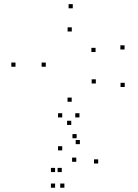

<svg xmlns="http://www.w3.org/2000/svg" viewBox="-20 -576 660 919"><path d="M323.2 -88.9V-108.9H303.2V-88.9ZM199.2 -256.6V-276.6H179.2V-256.6ZM323.6 -425.2V-445.2H303.6V-425.2ZM437.4 -327V-347H417.4V-327ZM576.2 -339.1V-359.1H556.2V-339.1ZM328.3 -536.2V-556.2H308.3V-536.2ZM54.2 -256.6V-276.6H34.2V-256.6ZM321.1 22V2H301.1V22ZM577 -159.6V-179.6H557V-159.6ZM438.7 -176.4V-196.4H418.7V-176.4ZM362.3 114V94H342.3V114ZM360.3 -14V-34H340.3V-14ZM277.8 -14V-34H257.8V-14ZM277.8 143.8V123.8H257.8V143.8ZM345.1 198.4V178.4H325.1V198.4ZM275.7 247.6V227.6H255.7V247.6ZM243.7 247.6V227.6H223.7V247.6ZM243.7 322.5V302.5H223.7V322.5ZM288.2 322.5V302.5H268.2V322.5ZM450 206.7V186.7H430V206.7ZM346.8 85.8V65.8H326.8V85.8Z"/></svg>

Font: Monaspace Neon Dots Var
Style: Regular
Weight: 400
Designer: Riley Cran and the Lettermatic Team
Version: Version 1.100 (Monaspace Neon Dots)